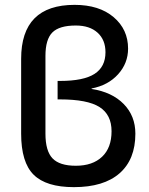

<svg xmlns="http://www.w3.org/2000/svg" viewBox="-20 -760 614 790"><path d="M167 -530V-210Q167 -139 196 -108.5Q225 -78 292 -78Q361 -78 400 -115Q439 -152 439 -220Q439 -288 389.5 -319.5Q340 -351 227 -351H217V-427H227Q324 -427 369 -456Q414 -485 414 -545Q414 -596 381.5 -625.5Q349 -655 292 -655Q224 -655 195.5 -626.5Q167 -598 167 -530ZM284 10Q170 10 118.5 -41Q67 -92 67 -210V-518Q67 -740 287 -740Q388 -740 447.5 -689.5Q507 -639 507 -560Q507 -500 466 -454.5Q425 -409 357 -396V-394Q441 -381 489 -332Q537 -283 537 -210Q537 -104 472 -47Q407 10 284 10Z"/></svg>

Font: Mplus 1p Medium
Style: Regular
Weight: 500
Version: Version 1.061